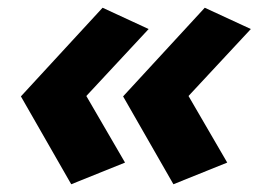

<svg xmlns="http://www.w3.org/2000/svg" viewBox="-20 -514 677 496"><path d="M203 -266 364 -439 245 -494 34 -265 164 -38 303 -94ZM467 -266 628 -439 509 -494 298 -265 428 -38 567 -94Z"/></svg>

Font: Geom ExtraBold
Style: Bold Italic
Weight: 800
Italic angle: -10°
Version: Version 1.102